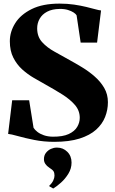

<svg xmlns="http://www.w3.org/2000/svg" viewBox="-20 -775 640 1064"><path d="M280.5 11Q222 11 169.8 0.5Q117.5 -10 79.5 -20.8Q41.5 -31.5 25 -33L47.5 -219.5H141.5L166 -66.5Q173 -55.5 187.2 -44.2Q201.5 -33 223 -25.5Q244.5 -18 272 -17.5Q328 -17 360.8 -32.2Q393.5 -47.5 407.8 -71.8Q422 -96 422 -122Q422 -162 395.5 -193Q369 -224 325.8 -251.2Q282.5 -278.5 233 -306Q202.5 -323 168 -343Q133.5 -363 103.2 -390.2Q73 -417.5 53.8 -455.5Q34.5 -493.5 34.5 -546.5Q34.5 -599 64.5 -646.8Q94.5 -694.5 155.8 -724.8Q217 -755 310 -755Q353.5 -755 390.5 -749.5Q427.5 -744 457.2 -736.8Q487 -729.5 508 -723.8Q529 -718 540 -717L518 -539H427L404.5 -690Q400.5 -697.5 388 -705.8Q375.5 -714 356 -720Q336.5 -726 310.5 -725.5Q269 -725 241.2 -710.2Q213.5 -695.5 199.8 -671.2Q186 -647 186 -618Q186 -572 213.2 -541.8Q240.5 -511.5 282 -488.8Q323.5 -466 366 -442Q398 -424.5 434.8 -402.2Q471.5 -380 504.2 -351.5Q537 -323 557.5 -287.8Q578 -252.5 578 -208.5Q578 -166 562.5 -126.8Q547 -87.5 512.8 -56.5Q478.5 -25.5 421.2 -7.2Q364 11 280.5 11ZM376.5 126Q376.5 159 359 187.5Q341.5 216 318 237Q294.5 258 275.5 269.5H274.5L253.5 257.5V253.5Q268 240.5 275 225.5Q282 210.5 282 198Q282 182.5 276.5 174Q271 165.5 253.5 154.5Q239.5 145.5 231.5 133.8Q223.5 122 223.5 107Q223.5 86 234.8 71.8Q246 57.5 262 50.2Q278 43 293.5 43H297Q329.5 43 353 66.2Q376.5 89.5 376.5 126Z"/></svg>

Font: Merriweather 144pt Black
Style: Regular
Weight: 900
Version: Version 2.100